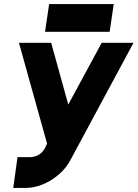

<svg xmlns="http://www.w3.org/2000/svg" viewBox="-20 -710 675 942"><path d="M73 -500 211 -5 200 18Q188 39 169 50Q149 61 126 61H66L45 212H105Q167 212 229 175Q258 157 282.5 133Q307 109 324 78L635 -500H479L315 -197L231 -500ZM201 -554H518L538 -690H221Z"/></svg>

Font: Unageo
Style: ExtraBold-Italic
Weight: 800
Designer: Richard Sepsi
Foundry: Richard Sepsi
Version: Version 2.000